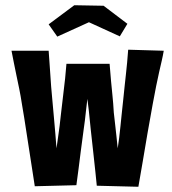

<svg xmlns="http://www.w3.org/2000/svg" viewBox="-20 -710 657 734"><path d="M113 2Q106 -46 97.5 -98.5Q89 -151 81 -205Q73 -259 64 -311Q59 -344 53.5 -370.5Q48 -397 43 -421Q38 -445 33.5 -467.5Q29 -490 24 -516H166Q168 -489 169.5 -466.5Q171 -444 172.5 -423Q174 -402 175.5 -379.5Q177 -357 180 -329Q183 -295 186 -262.5Q189 -230 191.5 -200Q194 -170 196 -143Q199 -164 202 -185.5Q205 -207 208 -229.5Q211 -252 213 -274Q218 -318 222 -350.5Q226 -383 229 -410.5Q232 -438 234 -466H399Q402 -429 404.5 -400.5Q407 -372 410 -344Q413 -316 415 -280Q418 -255 420.5 -231.5Q423 -208 425.5 -186Q428 -164 430 -143Q433 -161 435.5 -182.5Q438 -204 440.5 -227.5Q443 -251 445.5 -276.5Q448 -302 451 -328Q454 -357 456.5 -381Q459 -405 461.5 -427Q464 -449 466 -471Q468 -493 470 -520L606 -516Q603 -498 598.5 -478.5Q594 -459 588.5 -435Q583 -411 577 -381Q571 -351 564 -313Q554 -258 544 -201Q534 -144 525.5 -91.5Q517 -39 509 4L350 0Q349 -15 345 -49.5Q341 -84 336.5 -128Q332 -172 327 -214Q323 -255 319.5 -287.5Q316 -320 314 -332Q311 -310 308 -280Q305 -250 300 -216Q293 -164 288.5 -129.5Q284 -95 280.5 -66Q277 -37 272 -2ZM438 -571 320 -625 199 -570 166 -617 264 -690 376 -688 467 -619Z"/></svg>

Font: Truculenta Black
Style: Regular
Weight: 900
Version: Version 1.002